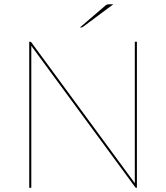

<svg xmlns="http://www.w3.org/2000/svg" viewBox="-20 -900 796 920"><path d="M124 -700Q128.5 -700 131 -696L626.5 -21.5Q626 -24 626 -26.8Q626 -29.5 626 -32V-700H636V0H633Q630 0 627.5 -3.5L129.5 -681Q130 -678 130 -674.8Q130 -671.5 130 -669V0H120V-700H124ZM523 -879.5 378 -771.5Q373.5 -768.5 369 -768.5H363L484 -872.5Q488.5 -876.5 492.5 -878Q496.5 -879.5 505 -879.5Z"/></svg>

Font: Lato Hairline
Style: Regular
Weight: 250
Designer: Lukasz Dziedzic
Foundry: Lukasz Dziedzic
Version: Version 1.104; Western+Polish opensource